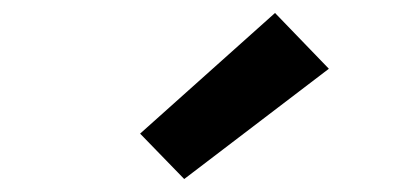

<svg xmlns="http://www.w3.org/2000/svg" viewBox="-20 -822 640 296"><path d="M264 -546 196 -616 404 -802 487 -716Z"/></svg>

Font: Iosevka SS04 Extended
Style: Bold
Weight: 700
Width: 7
Monospace: yes
Designer: Belleve Invis
Foundry: Belleve Invis
Version: Version 19.0.0; ttfautohint (v1.8.4)